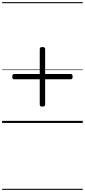

<svg xmlns="http://www.w3.org/2000/svg" viewBox="-20 -1163 803 1816"><path d="M380 -155Q368 -155 362 -159.5Q356 -164 356 -174V-699Q356 -709 362 -713.5Q368 -718 380 -718Q394 -718 400.5 -713.5Q407 -709 407 -699V-174Q407 -164 400.5 -159.5Q394 -155 380 -155ZM114 -413Q105 -413 100.5 -419Q96 -425 96 -437Q96 -463 114 -463H649Q658 -463 662.5 -456.5Q667 -450 667 -437Q667 -413 649 -413ZM0 623H763V633H0ZM0 -20H763V0H0ZM0 -505H763V-500H0ZM0 -1143H763V-1133H0Z"/></svg>

Font: Playwrite CL Guides
Style: Regular
Weight: 400
Designer: Veronika Burian, José Scaglione
Foundry: TypeTogether
Version: Version 1.003